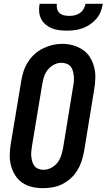

<svg xmlns="http://www.w3.org/2000/svg" viewBox="-20 -975 557 1003"><path d="M205 8Q175 8 147 1.5Q119 -5 96 -21Q73 -37 58.5 -60.5Q44 -84 37 -111.5Q30 -139 31 -168.5Q32 -198 37 -228L91 -552Q95 -578 103 -602.5Q111 -627 125.5 -650Q140 -673 160 -691.5Q180 -710 204.5 -722Q229 -734 254 -740Q279 -746 305 -746Q335 -746 362.5 -738Q390 -730 413 -714.5Q436 -699 450.5 -675Q465 -651 472 -623.5Q479 -596 478 -566.5Q477 -537 472 -507L419 -183Q414 -157 406 -132.5Q398 -108 384 -85Q370 -62 349.5 -43.5Q329 -25 305 -13Q281 -1 255.5 3.5Q230 8 205 8ZM207 -88Q227 -88 246 -97.5Q265 -107 278.5 -123.5Q292 -140 298.5 -159.5Q305 -179 309 -198L362 -523Q365 -537 366 -551Q367 -565 365.5 -578.5Q364 -592 360.5 -605Q357 -618 348.5 -628Q340 -638 327 -642.5Q314 -647 300 -647Q280 -647 261.5 -637Q243 -627 230 -611Q217 -595 210.5 -575.5Q204 -556 201 -537L147 -212Q145 -198 143.5 -184Q142 -170 143.5 -157Q145 -144 148.5 -131Q152 -118 160 -108Q168 -98 180.5 -93Q193 -88 207 -88ZM329 -815Q308 -815 288 -817.5Q268 -820 250 -827.5Q232 -835 217.5 -847.5Q203 -860 194.5 -877Q186 -894 184.5 -914.5Q183 -935 187 -955H277Q275 -941 278.5 -928Q282 -915 291.5 -906.5Q301 -898 314.5 -895Q328 -892 341 -892Q356 -892 370 -895Q384 -898 396.5 -906.5Q409 -915 416.5 -928Q424 -941 427 -955H517Q514 -934 506 -914Q498 -894 483.5 -877Q469 -860 450.5 -847.5Q432 -835 411.5 -827.5Q391 -820 370 -817.5Q349 -815 329 -815Z"/></svg>

Font: Iosevka Slab Oblique
Style: Bold
Weight: 700
Italic angle: -9°
Monospace: yes
Designer: Belleve Invis
Foundry: Belleve Invis
Version: Version 11.1.1; ttfautohint (v1.8.3)